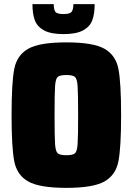

<svg xmlns="http://www.w3.org/2000/svg" viewBox="-20 -901 642 929"><path d="M36 -344Q36 -501 49 -567.5Q62 -634 116.5 -665Q171 -696 301 -696Q431 -696 485.5 -665Q540 -634 553 -567.5Q566 -501 566 -344Q566 -187 553 -120.5Q540 -54 485.5 -23Q431 8 301 8Q171 8 116.5 -23Q62 -54 49 -120.5Q36 -187 36 -344ZM358 -344Q358 -449 355.5 -484.5Q353 -520 342.5 -529Q332 -538 301 -538Q270 -538 259.5 -529Q249 -520 246.5 -485Q244 -450 244 -344Q244 -238 246.5 -203Q249 -168 259.5 -159Q270 -150 301 -150Q332 -150 342.5 -159Q353 -168 355.5 -203.5Q358 -239 358 -344ZM137 -881H240Q240 -856 247.5 -844.5Q255 -833 287 -833Q319 -833 327 -844.5Q335 -856 335 -881H438Q438 -834 426.5 -803Q415 -772 382 -754Q349 -736 287 -736Q226 -736 193 -754Q160 -772 148.5 -803Q137 -834 137 -881Z"/></svg>

Font: Saira Semi Condensed Black
Style: Regular
Weight: 900
Width: 4
Designer: Hector Gatti with collaboration of the Omnibus-Type team
Foundry: Omnibus-Type
Version: Version 1.001; ttfautohint (v1.8)